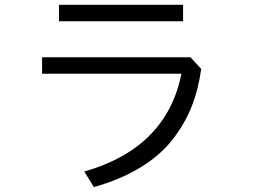

<svg xmlns="http://www.w3.org/2000/svg" viewBox="-20 -715 1040 786"><path d="M221.7 -627.9V-695.3H729.5V-627.9ZM152.3 -413.1V-480.5H759.8L803.7 -432.6Q792 -347.7 763.7 -276.9Q735.4 -206.1 685.1 -142.1Q634.8 -78.1 553.7 -28.8Q472.7 20.5 364.3 50.8L325.2 -12.7Q662.1 -109.4 722.7 -413.1Z"/></svg>

Font: Gothic A1
Style: Regular
Weight: 400
Designer: HanYang I&C Co.,Ltd.
Foundry: HanYang I&C Co.,Ltd.
Version: Version 2.50